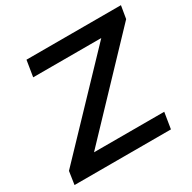

<svg xmlns="http://www.w3.org/2000/svg" viewBox="-156 -863 1023 1021"><g transform="rotate(-30 355.5 -352.5)"><path d="M19 0 31 -80 576 -651 581 -606H115L131 -705H711L698 -627L153 -54L147 -99H627L611 0Z"/></g></svg>

Font: Nunito Sans 7pt SemiExpanded SemiBold
Style: Italic
Weight: 600
Width: 6
Italic angle: -9°
Designer: Vernon Adams
Foundry: Vernon Adams
Version: Version 3.101;gftools[0.9.27]